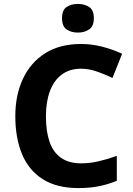

<svg xmlns="http://www.w3.org/2000/svg" viewBox="-20 -948 677 978"><path d="M393 -598Q335 -598 295 -568.5Q255 -539 234.5 -484.5Q214 -430 214 -355Q214 -279 232.5 -225.5Q251 -172 291 -144Q331 -116 393 -116Q437 -116 480.5 -126Q524 -136 575 -154V-27Q528 -8 482 1Q436 10 379 10Q269 10 197.5 -35.5Q126 -81 92 -163.5Q58 -246 58 -356Q58 -464 97 -547Q136 -630 210.5 -677Q285 -724 393 -724Q446 -724 499.5 -710.5Q553 -697 602 -674L553 -551Q513 -570 472.5 -584Q432 -598 393 -598ZM377 -928Q410 -928 434 -912.5Q458 -897 458 -855Q458 -814 434 -798Q410 -782 377 -782Q343 -782 319.5 -798Q296 -814 296 -855Q296 -897 319.5 -912.5Q343 -928 377 -928Z"/></svg>

Font: Noto Sans Canadian Aboriginal
Style: Regular
Weight: 400
Designer: Monotype Design Team, Typotheque's Kevin King
Foundry: Monotype Imaging Inc.
Version: Version 2.002